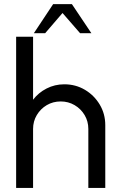

<svg xmlns="http://www.w3.org/2000/svg" viewBox="-20 -932 582 952"><path d="M502 -311.5V0H418V-292.5Q418 -330.5 399.5 -361.5Q381 -392.5 349.8 -410.8Q318.5 -429 281 -429Q243 -429 212 -410.8Q181 -392.5 162.5 -361.5Q144 -330.5 144 -292.5V0H60V-750H144V-437.5Q170.5 -472.5 211 -493.2Q251.5 -514 299 -514Q355 -514 401 -486.8Q447 -459.5 474.5 -413.5Q502 -367.5 502 -311.5ZM336.5 -911.5 433 -767.5H377L290 -867.5L204 -767.5H148L243.5 -911.5Z"/></svg>

Font: Urbanist Medium
Style: Regular
Weight: 500
Designer: Corey Hu
Foundry: Corey Hu
Version: Version 1.321; ttfautohint (v1.8.4.7-5d5b)